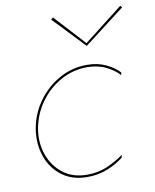

<svg xmlns="http://www.w3.org/2000/svg" viewBox="-81 -760 673 832"><g transform="rotate(-10 256.0 -344.5)"><path d="M61 -230Q52 -171 71 -118.5Q90 -66 132.5 -33.5Q175 -1 238 -1Q288 -1 330 -20Q372 -39 399 -60L397 -48Q370 -26 328.5 -8.5Q287 9 237 9Q171 9 126 -24.5Q81 -58 61.5 -113Q42 -168 51 -230Q61 -296 99 -350.5Q137 -405 194 -437.5Q251 -470 318 -470Q365 -470 401.5 -452.5Q438 -435 459 -412L457 -400Q438 -423 401 -441.5Q364 -460 317 -460Q254 -460 199 -429Q144 -398 107.5 -345.5Q71 -293 61 -230ZM505 -697 512 -689 332 -551 200 -690 209 -698 333 -563Z"/></g></svg>

Font: Jost Thin
Style: Italic
Weight: 200
Italic angle: -5°
Version: Version 3.710